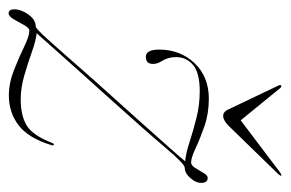

<svg xmlns="http://www.w3.org/2000/svg" viewBox="-134 -504 639 422"><g transform="rotate(90 185.0 -292.5)"><path d="M41 -38Q35 -38 28.8 -26.8Q22.5 -15.5 16 -4Q9.5 7.5 2.5 7.5Q-6 7.5 -6 -5Q-6 -20 5.5 -36Q17 -52 31.5 -52Q36 -52 58.2 -76.5Q80.5 -101 114 -139.5Q147.5 -178 186 -220.5Q217.5 -255.5 247 -288.5Q276.5 -321.5 298.2 -346Q320 -370.5 328 -380.5Q310.5 -382 286 -390Q261.5 -398 233 -405.2Q204.5 -412.5 174 -412.5Q133.5 -412.5 116.2 -397.8Q99 -383 99 -360.5Q99 -343 107.5 -329.5Q114 -319.5 114 -310Q114 -294 98.5 -294Q82.5 -294 82.5 -323.5Q82.5 -369.5 112.2 -401Q142 -432.5 190.5 -432.5Q223 -432.5 251 -422.8Q279 -413 299.8 -403.2Q320.5 -393.5 330.5 -393.5Q337 -393.5 342.8 -402.8Q348.5 -412 353.8 -421Q359 -430 364.5 -430Q375.5 -430 375.5 -415.5Q375.5 -404 364.8 -391.8Q354 -379.5 342 -379.5Q334 -379.5 298.2 -337.2Q262.5 -295 190.5 -215Q160 -181 131 -148.8Q102 -116.5 79.8 -91.5Q57.5 -66.5 46.5 -54Q62.5 -52.5 87 -43.8Q111.5 -35 139 -27Q166.5 -19 191.5 -19Q228 -19 249.8 -32.5Q271.5 -46 288 -89Q289.5 -92.5 291.5 -92Q294 -91 292.5 -86.5Q277 -36 249 -14.5Q221 7 183.5 7Q156 7 127.5 -4.2Q99 -15.5 75.8 -26.8Q52.5 -38 41 -38ZM250.5 -476.5Q238 -464 228.5 -464Q218.5 -464 213.5 -476.5L161.5 -585.5Q159.5 -590 161.5 -591.5Q163.5 -593 167 -589.5L238 -502.5L353 -589.5Q358.5 -593 359.5 -591.5Q360.5 -590 356.5 -585.5Z"/></g></svg>

Font: Fraunces 144pt S000 Thin
Style: Italic
Weight: 100
Italic angle: -16°
Version: Version 1.000; ttfautohint (v1.8.3)